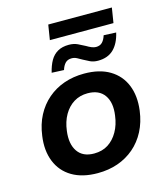

<svg xmlns="http://www.w3.org/2000/svg" viewBox="-119 -900 875 1003"><g transform="rotate(-15 318.0 -398.5)"><path d="M286 10Q203 10 147.5 -23Q92 -56 68 -116Q44 -176 55 -253Q63 -314 88 -361.5Q113 -409 152 -442.5Q191 -476 241 -493.5Q291 -511 350 -511Q433 -511 488 -478Q543 -445 567 -386Q591 -327 581 -249Q573 -188 548 -140Q523 -92 484 -58.5Q445 -25 395 -7.5Q345 10 286 10ZM294 -94Q338 -94 370 -114.5Q402 -135 423 -172Q444 -209 450 -257Q460 -326 431.5 -366.5Q403 -407 341 -407Q299 -407 266.5 -387Q234 -367 213 -330.5Q192 -294 186 -245Q177 -176 205 -135Q233 -94 294 -94ZM223 -726 236 -807H580L567 -726ZM254 -556 188 -559Q197 -597 212 -623Q227 -649 251.5 -663Q276 -677 312 -677Q338 -677 358.5 -667.5Q379 -658 397 -648Q410 -640 423 -634.5Q436 -629 447 -629Q469 -629 481.5 -642Q494 -655 501 -678L568 -675Q555 -618 523.5 -587.5Q492 -557 439 -557Q415 -557 397 -565.5Q379 -574 363 -583Q349 -591 336 -598Q323 -605 308 -605Q286 -605 273.5 -592Q261 -579 254 -556Z"/></g></svg>

Font: Nunito Sans 7pt
Style: Bold Italic
Weight: 700
Italic angle: -9°
Version: Version 3.101;gftools[0.9.27]